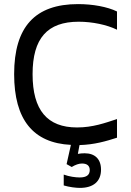

<svg xmlns="http://www.w3.org/2000/svg" viewBox="-20 -699 640 937"><path d="M551 -554V-643C504 -666 432 -679 361 -679C151 -679 49 -568 49 -337C49 -115 142 -1 326 8L305 102L330 116C348 105 365 99 380 99C405 99 418 110 418 131C418 155 402 167 369 167C349 167 318 163 291 153V206C318 214 350 218 370 218C436 218 473 186 473 129C473 77 443 49 393 49C382 49 370 50 360 52L368 9C441 7 498 -10 551 -27V-118C493 -99 433 -77 356 -77C211 -77 139 -161 139 -337C139 -512 211 -593 364 -593C431 -593 502 -578 551 -554Z"/></svg>

Font: LT Wave Mono
Style: Regular
Weight: 400
Designer: Daniel Lyons
Version: Version 2.5 (Glyphs App)